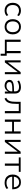

<svg xmlns="http://www.w3.org/2000/svg" viewBox="2636 -3176 673 5984"><g transform="rotate(90 2972.0 -184.5)"><path d="M311 8Q237 8 182 -23.5Q127 -55 97 -112Q67 -169 67 -247Q67 -325 97.5 -382Q128 -439 182.5 -470Q237 -501 312 -501Q361 -501 406 -483.5Q451 -466 481 -435L454 -384Q424 -412 387.5 -426Q351 -440 316 -440Q232 -440 184.5 -389.5Q137 -339 137 -246Q137 -154 184.5 -103Q232 -52 315 -52Q350 -52 386.5 -66Q423 -80 451 -107L478 -56Q450 -26 405.5 -9Q361 8 311 8Z M815 8Q743 8 689.5 -23.5Q636 -55 607 -112.5Q578 -170 578 -247Q578 -323 607 -380Q636 -437 689.5 -469Q743 -501 815 -501Q888 -501 941 -469Q994 -437 1023 -380Q1052 -323 1052 -247Q1052 -170 1023 -112.5Q994 -55 941 -23.5Q888 8 815 8ZM814 -52Q893 -52 938 -104.5Q983 -157 983 -247Q983 -336 938 -388.5Q893 -441 815 -441Q737 -441 692 -388.5Q647 -336 647 -247Q647 -157 692 -104.5Q737 -52 814 -52Z M1656 132V0H1217V-492H1286V-58H1570V-492H1638V-57H1717V132Z M1860 0V-492H1925V-86H1920L2228 -492H2293V0H2228V-408H2233L1926 0Z M2650 8Q2598 8 2557 -11Q2516 -30 2492.5 -63Q2469 -96 2469 -137Q2469 -194 2501 -226Q2533 -258 2599.5 -271Q2666 -284 2769 -284H2841V-232H2772Q2709 -232 2664.5 -228Q2620 -224 2592 -214Q2564 -204 2551 -186.5Q2538 -169 2538 -141Q2538 -97 2572.5 -73Q2607 -49 2659 -49Q2706 -49 2744 -70Q2782 -91 2805 -126.5Q2828 -162 2828 -205V-320Q2828 -383 2793.5 -412.5Q2759 -442 2692 -442Q2646 -442 2603 -430Q2560 -418 2514 -389L2489 -442Q2519 -461 2553 -474Q2587 -487 2623.5 -494Q2660 -501 2696 -501Q2757 -501 2801.5 -481.5Q2846 -462 2871 -421.5Q2896 -381 2896 -316V0H2834V-111Q2820 -80 2794.5 -52.5Q2769 -25 2732.5 -8.5Q2696 8 2650 8Z M3055 10 3027 -43Q3066 -60 3090.5 -86Q3115 -112 3129 -151Q3143 -190 3148.5 -245Q3154 -300 3154 -376V-492H3510V0H3442V-434H3218V-374Q3218 -292 3210.5 -229Q3203 -166 3185 -119.5Q3167 -73 3135.5 -41.5Q3104 -10 3055 10Z M3707 0V-492H3776V-284H4075V-492H4144V0H4075V-226H3776V0Z M4340 0V-492H4405V-86H4400L4708 -492H4773V0H4708V-408H4713L4406 0Z M5078 0V-434H4887V-492H5337V-434H5146V0Z M5678 8Q5599 8 5541 -22Q5483 -52 5451.5 -109Q5420 -166 5420 -246Q5420 -321 5449 -378Q5478 -435 5531.5 -468Q5585 -501 5659 -501Q5732 -501 5780.5 -470Q5829 -439 5854 -383.5Q5879 -328 5879 -252V-229H5469V-281H5839L5818 -261Q5818 -348 5777 -396.5Q5736 -445 5659 -445Q5608 -445 5569 -421.5Q5530 -398 5508.5 -356Q5487 -314 5487 -255V-247Q5487 -183 5510.5 -139.5Q5534 -96 5576.5 -73.5Q5619 -51 5677 -51Q5719 -51 5762 -62.5Q5805 -74 5843 -106L5870 -56Q5833 -23 5781 -7.5Q5729 8 5678 8Z"/></g></svg>

Font: Nunito Sans 8pt Light
Style: Regular
Weight: 300
Version: Version 3.101;gftools[0.9.27]